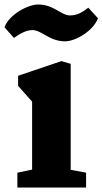

<svg xmlns="http://www.w3.org/2000/svg" viewBox="-39 -838 458 858"><path d="M23.4 -668.5C46.4 -685.1 76.7 -703.6 105.5 -703.6C147.5 -703.6 181.2 -653.3 252 -653.3C297.4 -653.3 377 -698.7 398.9 -756.3L355.5 -803.7C334 -787.1 309.1 -769 274.4 -769C232.9 -769 202.6 -817.9 131.3 -817.9C86.4 -817.9 2.4 -773.9 -19 -716.3ZM38.6 0H345.7V-66.4L276.9 -79.1V-552.7L235.4 -564.9L42 -499.5V-454.1L104.5 -383.8V-80.1L38.6 -66.4Z"/></svg>

Font: Merriweather
Style: Heavy
Weight: 900
Designer: Eben Sorkin ( eben@eyebytes.com )
Foundry: Sorkin Type Co.
Version: Version 1.003